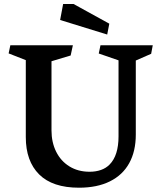

<svg xmlns="http://www.w3.org/2000/svg" viewBox="-20 -896 781 934"><path d="M416 -60.5Q446.3 -60.5 471.2 -69.3Q496.1 -78.1 513.2 -95.7Q556.6 -139.6 556.6 -232.9V-602.5L460.4 -635.7L468.8 -675.8H723.1L715.3 -634.3L640.6 -601.6V-241.2Q640.6 -160.2 608.6 -102.3Q576.7 -44.4 514.6 -13.7Q452.6 17.1 364.3 17.1Q235.4 17.1 170.4 -47.6Q105.5 -112.3 105.5 -229V-603.5L22 -636.2L30.3 -675.8H334.5L323.7 -626L230.5 -598.1V-261.7Q230.5 -203.6 253.2 -158Q275.9 -112.3 317.9 -86.4Q359.9 -60.5 416 -60.5ZM272.5 -798.8 287.1 -876.5H337.9L511.7 -780.8L501.5 -728Z"/></svg>

Font: Vesper Libre Medium
Style: Regular
Weight: 500
Designer: Robert Keller & Kimya Gandhi
Foundry: Mota Italic
Version: Version 1.058